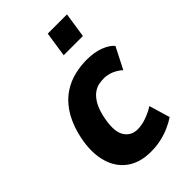

<svg xmlns="http://www.w3.org/2000/svg" viewBox="-223 -816 911 911"><g transform="rotate(-45 233.0 -360.5)"><path d="M230 11Q153 11 104 -27.5Q55 -66 40 -135Q25 -204 48 -295Q66 -361 96 -404Q126 -447 163.5 -471Q201 -495 242 -504.5Q283 -514 323 -514Q373 -514 410 -500Q447 -486 466 -464L411 -356Q391 -374 367 -384Q343 -394 318 -394Q302 -394 284 -390.5Q266 -387 248.5 -374.5Q231 -362 216 -338Q201 -314 191 -274Q171 -187 193 -148Q215 -109 261 -109Q290 -109 321.5 -120.5Q353 -132 378 -148L409 -43Q387 -28 358.5 -15.5Q330 -3 298 4Q266 11 230 11ZM261 -606 280 -732H409L390 -606Z"/></g></svg>

Font: Nunito Sans 7pt Condensed ExtraBold
Style: Italic
Weight: 800
Width: 3
Italic angle: -9°
Designer: Vernon Adams
Foundry: Vernon Adams
Version: Version 3.101;gftools[0.9.27]